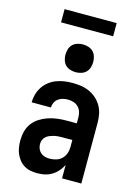

<svg xmlns="http://www.w3.org/2000/svg" viewBox="-135 -987 770 1068"><g transform="rotate(15 250.0 -452.5)"><path d="M189 8Q169 8 150 4.5Q131 1 114 -9Q97 -19 84.5 -34.5Q72 -50 64.5 -67.5Q57 -85 54 -104.5Q51 -124 51 -143Q51 -170 57.5 -196Q64 -222 79.5 -243Q95 -264 117.5 -278.5Q140 -293 165 -301.5Q190 -310 216.5 -313.5Q243 -317 269 -317H330V-351Q330 -368 325 -383.5Q320 -399 308.5 -410.5Q297 -422 281 -427Q265 -432 248 -432Q234 -432 219.5 -428.5Q205 -425 193 -416Q181 -407 174.5 -393Q168 -379 168 -365H57Q57 -388 63.5 -411Q70 -434 83 -454Q96 -474 115 -489Q134 -504 156 -512.5Q178 -521 201.5 -524.5Q225 -528 248 -528Q273 -528 298 -524.5Q323 -521 345.5 -511Q368 -501 387 -484.5Q406 -468 418.5 -446.5Q431 -425 436 -400.5Q441 -376 441 -351V0H330V-78Q325 -68 323.5 -65.5Q322 -63 319 -58.5Q316 -54 312.5 -49.5Q309 -45 305.5 -41Q302 -37 298 -33Q294 -29 290 -25.5Q286 -22 281.5 -19Q277 -16 272.5 -13Q268 -10 263 -7.5Q258 -5 253 -3Q248 -1 242.5 0.5Q237 2 232 3.5Q227 5 221.5 5.5Q216 6 210.5 6.5Q205 7 199.5 7.5Q194 8 189 8ZM234 -88Q253 -88 271.5 -93.5Q290 -99 303.5 -112Q317 -125 323.5 -143Q330 -161 330 -180V-221H269Q257 -221 245.5 -220Q234 -219 222.5 -216Q211 -213 200 -208.5Q189 -204 180 -196Q171 -188 166.5 -177Q162 -166 162 -154Q162 -140 167 -127Q172 -114 182.5 -104.5Q193 -95 206.5 -91.5Q220 -88 234 -88ZM250 -590Q234 -590 218 -595Q202 -600 191 -611Q180 -622 175 -638Q170 -654 170 -670Q170 -686 175 -702Q180 -718 191 -729Q202 -740 218 -745Q234 -750 250 -750Q266 -750 282 -745Q298 -740 309 -729Q320 -718 325 -702Q330 -686 330 -670Q330 -654 325 -638Q320 -622 309 -611Q298 -600 282 -595Q266 -590 250 -590ZM100 -837V-913H400V-837Z"/></g></svg>

Font: Iosevka Curly
Style: Bold
Weight: 700
Monospace: yes
Designer: Belleve Invis
Foundry: Belleve Invis
Version: Version 22.1.2; ttfautohint (v1.8.4)